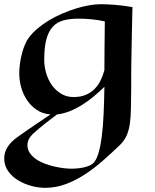

<svg xmlns="http://www.w3.org/2000/svg" viewBox="-44 -525 738 916"><path d="M587.9 -491.2Q586.4 -428.7 585.4 -379.2Q584.5 -329.6 583.7 -290.5Q583 -251.5 582.5 -222.4Q582 -193.4 582 -172.4Q581.5 -123.5 582 -103Q581.1 -48.8 580.6 -7.8Q580.1 33.2 575.4 65.4Q570.8 97.7 559.8 122.3Q548.8 147 526.9 168Q488.8 204.6 447.5 241Q406.2 277.3 362.1 306.4Q317.9 335.4 270 353.3Q222.2 371.1 170.9 371.1Q140.1 371.1 106 362.1Q71.8 353 42.7 335.4Q13.7 317.9 -5.1 291.5Q-23.9 265.1 -23.9 230Q-23.9 202.1 -7.6 176Q8.8 149.9 41 127.9Q59.6 114.7 83 98.1Q103.5 84 132.1 64.5Q160.6 44.9 196.8 21Q159.7 18.1 131.8 -0.5Q104 -19 85.2 -46.9Q66.4 -74.7 57.1 -108.2Q47.9 -141.6 47.9 -174.8Q47.9 -200.7 51.8 -226.1Q55.7 -251.5 61.8 -273.7Q67.9 -295.9 75.9 -314.2Q84 -332.5 92.8 -344.2Q109.9 -367.7 135 -388.9Q160.2 -410.2 189.9 -428Q219.7 -445.8 252.4 -460Q285.2 -474.1 317.4 -484.1Q349.6 -494.1 379.9 -499.5Q410.2 -504.9 435.1 -504.9Q462.4 -504.9 500.7 -502.2Q539.1 -499.5 587.9 -491.2ZM456.1 -422.9Q426.8 -429.7 393.6 -432.9Q360.4 -436 330.1 -436Q289.1 -436 258.5 -427.7Q228 -419.4 207.8 -397.5Q187.5 -375.5 177.2 -337.4Q167 -299.3 167 -240.2Q167 -208 176.3 -176.3Q185.5 -144.5 203.4 -119.1Q221.2 -93.8 247.3 -77.9Q273.4 -62 307.1 -62Q339.8 -62 364.5 -72.3Q389.2 -82.5 406.7 -100.1Q424.3 -117.7 435.8 -141.1Q447.3 -164.6 454.1 -190.9Q454.1 -232.4 454.6 -288.8Q455.1 -345.2 456.1 -422.9ZM112.8 113.8Q86.9 139.2 86.9 167Q86.9 188.5 98.4 205.1Q109.9 221.7 128.2 234.4Q146.5 247.1 169.4 255.6Q192.4 264.2 215.6 269.5Q238.8 274.9 259.8 277.3Q280.8 279.8 294.9 279.8Q327.1 279.8 354.5 273.9Q381.8 268.1 397 256.8Q413.6 244.1 424.3 210.2Q435.1 176.3 441.4 127.2Q447.8 78.1 450.4 17.1Q453.1 -43.9 454.1 -110.8Q429.2 -86.4 402.1 -64Q375 -41.5 346.2 -23.7Q317.4 -5.9 287.6 5.9Q257.8 17.6 228 21Q198.7 43 177 59.8Q155.3 76.7 141.1 88.9Q124.5 103 112.8 113.8Z"/></svg>

Font: Eagle Lake
Style: Regular
Weight: 400
Designer: Astigmatic (AOETI)
Foundry: Astigmatic (AOETI)
Version: Version 1.000